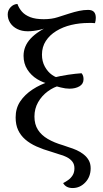

<svg xmlns="http://www.w3.org/2000/svg" viewBox="-20 -762 521 970"><path d="M347 188Q313 188 299 163Q311 157 324.5 147.5Q338 138 347 123.5Q356 109 356 88Q356 68 345.5 54.5Q335 41 317.5 32Q300 23 277 17L240 5Q198 -7 164.5 -22Q131 -37 107.5 -57.5Q84 -78 71.5 -105Q59 -132 59 -169Q59 -215 82 -249.5Q105 -284 144.5 -310Q184 -336 233 -351V-337Q199 -343 168 -362Q137 -381 118 -411Q99 -441 99 -480Q99 -529 135 -567.5Q171 -606 243 -637L245 -631Q217 -620 183 -612Q149 -604 120 -604Q90 -604 67 -615.5Q44 -627 31.5 -646.5Q19 -666 19 -689Q19 -710 33.5 -725.5Q48 -741 68 -742Q76 -720 91 -703Q106 -686 132.5 -675.5Q159 -665 201 -665Q241 -665 271.5 -675Q302 -685 331 -694Q356 -702 379.5 -707Q403 -712 425 -712Q445 -712 454.5 -702Q464 -692 464 -672Q464 -666 463 -659Q462 -652 460 -645Q454 -646 445 -646Q436 -646 428 -646Q382 -646 340 -636Q298 -626 264.5 -605.5Q231 -585 211.5 -555Q192 -525 192 -486Q192 -452 206.5 -425.5Q221 -399 243 -383.5Q265 -368 286 -367V-331Q252 -323 221.5 -300.5Q191 -278 172.5 -245.5Q154 -213 154 -173Q154 -134 171.5 -106.5Q189 -79 221.5 -60Q254 -41 299 -28L328 -18Q348 -12 367 -3.5Q386 5 402.5 18Q419 31 428.5 48Q438 65 438 88Q438 131 411 159.5Q384 188 347 188ZM331 -314Q311 -314 287.5 -320Q264 -326 242 -332V-368Q287 -379 324.5 -384.5Q362 -390 392 -392Q398 -385 400 -377.5Q402 -370 402 -362Q402 -338 381.5 -326Q361 -314 331 -314Z"/></svg>

Font: Arima Medium
Style: Regular
Weight: 500
Designer: Joana Correia and Natanael Gama
Foundry: NDISCOVER
Version: Version 1.101;gftools[0.9.23]